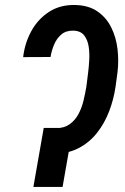

<svg xmlns="http://www.w3.org/2000/svg" viewBox="-20 -741 496 761"><path d="M171.9 -233.4 201.2 -232.9Q233.9 -232.9 255.9 -248.5Q277.8 -264.2 291 -288.8Q304.2 -313.5 311 -342.3Q317.9 -371.1 322.3 -397.5L329.6 -455.6Q332 -475.1 333.7 -502.4Q335.4 -529.8 331.5 -556.2Q327.6 -582.5 313.7 -600.6Q299.8 -618.7 270.5 -619.6Q241.2 -620.1 222.7 -604Q204.1 -587.9 194.1 -563.5Q184.1 -539.1 180.2 -515.1L71.8 -514.6Q78.1 -569.8 104 -617.4Q129.9 -665 174.1 -693.8Q218.3 -722.7 278.8 -721.2Q332 -719.7 366.9 -695.3Q401.9 -670.9 421.1 -631.8Q440.4 -592.8 445.8 -546.4Q451.2 -500 445.8 -455.1L438 -397.5Q430.7 -347.2 412.6 -299.8Q394.5 -252.4 364.5 -214.4Q334.5 -176.3 292 -154.1Q249.5 -131.8 192.9 -131.3L156.2 -131.8ZM269 -233.9 228 0H112.3L153.3 -233.9Z"/></svg>

Font: Roboto Condensed Medium
Style: Italic
Weight: 500
Italic angle: -12°
Designer: Christian Robertson
Foundry: Google
Version: Version 3.0; 2020